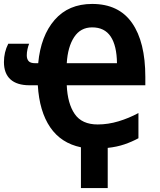

<svg xmlns="http://www.w3.org/2000/svg" viewBox="-21 -745 812 975"><path d="M447 -725Q582 -725 649.5 -628.5Q717 -532 717 -354V-312H318Q322 -219 358.5 -166Q395 -113 475 -113Q528 -113 581 -129Q634 -145 682 -171V-43Q649 -25 611 -12Q573 1 526 6V210H390V3Q289 -18 234 -98.5Q179 -179 171 -312H129Q65 -312 32 -342Q-1 -372 -1 -430Q-1 -480 21 -523H127Q122 -511 118.5 -495Q115 -479 115 -464Q115 -445 124.5 -434.5Q134 -424 158 -424H173Q186 -563 256.5 -644Q327 -725 447 -725ZM447 -606Q388 -606 355.5 -556.5Q323 -507 318 -424H573Q572 -513 541 -559.5Q510 -606 447 -606Z"/></svg>

Font: Noto Sans Condensed
Style: Bold
Weight: 700
Width: 3
Designer: Monotype Design Team
Foundry: Monotype Imaging Inc.
Version: Version 2.013; ttfautohint (v1.8.4.7-5d5b)